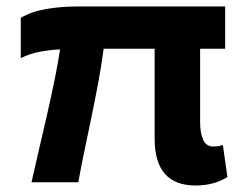

<svg xmlns="http://www.w3.org/2000/svg" viewBox="-20 -561 756 591"><path d="M582 10Q456 10 456 -134V-411H299Q291 -350 276.5 -275.5Q262 -201 246.5 -128.5Q231 -56 221 0H77Q86 -40 98 -92Q110 -144 123 -200Q136 -256 147 -310Q158 -364 165 -409Q138 -408 104.5 -402Q71 -396 44 -382V-506Q78 -526 123.5 -533.5Q169 -541 212 -541H673V-411H596V-183Q596 -153 605 -131.5Q614 -110 637 -110Q643 -110 651 -111Q659 -112 666 -115L680 -16Q638 10 582 10Z"/></svg>

Font: Georama Extended SemiBold
Style: Regular
Weight: 600
Width: 7
Designer: Jean-Baptiste Levee
Foundry: Production Type
Version: Version 1.000